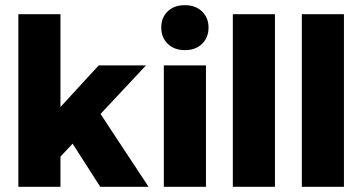

<svg xmlns="http://www.w3.org/2000/svg" viewBox="-20 -723 1404 743"><path d="M51 0V-668H214V-309L362 -470H545L369 -282L555 0H368L261 -167L214 -117V0Z M614 0V-470H777V0ZM696 -529Q654 -529 629 -553.5Q604 -578 604 -617Q604 -655 629 -679Q654 -703 695 -703Q737 -703 762 -678.5Q787 -654 787 -616Q787 -578 762 -553.5Q737 -529 696 -529Z M881 0V-668H1044V0Z M1148 0V-668H1311V0Z"/></svg>

Font: Gantari ExtraBold
Style: Regular
Weight: 800
Version: Version 1.000